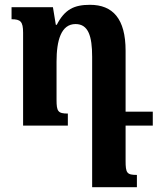

<svg xmlns="http://www.w3.org/2000/svg" viewBox="-20 -522 660 798"><path d="M502 146V0H615V-58H502V-311C502 -444 449 -502 354 -502C288 -502 249 -483 216 -419H212L200 -492H28V-442C65 -442 76 -433 76 -386V0H262V-50C221 -50 215 -59 215 -107V-266C215 -354 234 -422 294 -422C347 -422 363 -372 363 -286V256H549V205C507 205 502 197 502 146Z"/></svg>

Font: Noto Serif Armenian SemiCondensed
Style: Bold
Weight: 700
Width: 4
Designer: Monotype Design Team
Foundry: Monotype Imaging Inc.
Version: Version 2.008